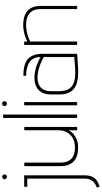

<svg xmlns="http://www.w3.org/2000/svg" viewBox="407 -1157 963 1817"><g transform="rotate(-90 888.5 -248.5)"><path d="M138 66V-501H29V-472H107V65Q107 99 98 121.5Q89 144 70.5 159.5Q52 175 22 187L31 213Q70 200 93.5 182Q117 164 127.5 136Q138 108 138 66ZM146 -687Q146 -697 140 -703Q134 -709 124 -709Q115 -709 108 -703Q101 -697 101 -687Q101 -678 108 -671.5Q115 -665 124 -665Q134 -665 140 -671.5Q146 -678 146 -687Z M564 -81V0H596V-500H564V-170Q564 -141 553.5 -115Q543 -89 523.5 -68Q504 -47 476 -35Q448 -23 414 -21Q366 -19 331 -32Q296 -45 277 -76.5Q258 -108 258 -161V-500H225V-157Q225 -114 236.5 -84Q248 -54 267 -35Q286 -16 310.5 -6Q335 4 361.5 7Q388 10 414 9Q445 8 474 -3Q503 -14 527 -33.5Q551 -53 564 -81Z M681 0H713V-700H681Z M800 0H831V-501H800ZM816 -710Q807 -710 800 -703.5Q793 -697 793 -687Q793 -678 800 -671.5Q807 -665 816 -665Q826 -665 832.5 -671.5Q839 -678 839 -687Q839 -697 832.5 -703.5Q826 -710 816 -710Z M1257 -347Q1229 -362 1197.5 -375Q1166 -388 1132 -396Q1098 -404 1063 -404Q1019 -404 988.5 -391.5Q958 -379 939 -358Q920 -337 911.5 -309.5Q903 -282 903 -252V-169Q903 -121 916.5 -86.5Q930 -52 957 -30.5Q984 -9 1024 0.5Q1064 10 1116 10Q1128 10 1149.5 9Q1171 8 1195 6.5Q1219 5 1240.5 3.5Q1262 2 1275.5 1Q1289 0 1288 0V-320Q1288 -376 1274 -413Q1260 -450 1233 -470.5Q1206 -491 1167.5 -500Q1129 -509 1080 -509L1079 -483Q1113 -483 1145 -476.5Q1177 -470 1202 -455.5Q1227 -441 1242 -414.5Q1257 -388 1257 -347ZM1257 -316V-27Q1258 -27 1248.5 -26.5Q1239 -26 1223 -24.5Q1207 -23 1187.5 -21.5Q1168 -20 1149 -19Q1130 -18 1114 -18Q1058 -17 1022.5 -28.5Q987 -40 968 -61.5Q949 -83 941.5 -110Q934 -137 934 -167V-250Q934 -280 942.5 -303.5Q951 -327 967 -342.5Q983 -358 1006.5 -366.5Q1030 -375 1060 -375Q1096 -375 1128 -367.5Q1160 -360 1192.5 -347Q1225 -334 1257 -316Z M1711 -345V0H1741V-345Q1741 -387 1730 -416.5Q1719 -446 1700 -464.5Q1681 -483 1656.5 -493.5Q1632 -504 1604 -507.5Q1576 -511 1548 -510Q1524 -509 1498.5 -504Q1473 -499 1449 -490.5Q1425 -482 1404 -471V-501H1372V0H1404V-444Q1423 -454 1447 -462.5Q1471 -471 1497 -476.5Q1523 -482 1550 -483Q1585 -484 1614 -477.5Q1643 -471 1665 -455Q1687 -439 1699 -412Q1711 -385 1711 -345Z"/></g></svg>

Font: Advent Pro ExtraLight
Style: Regular
Weight: 250
Version: Version 3.000